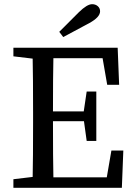

<svg xmlns="http://www.w3.org/2000/svg" viewBox="-20 -897 643 917"><path d="M407 -787 282 -720 263 -745 357 -839Q396 -877 420 -877Q436 -877 447 -867.5Q458 -858 458 -843Q458 -815 407 -787ZM512 -178H569L562 0H44V-41L136 -52Q138 -136 138 -310V-359Q138 -531 136 -617L44 -628V-669H542L549 -492H492L470 -619H235Q233 -536 233 -365H380L394 -460H440V-224H394L381 -318H233Q233 -136 235 -50H490Z"/></svg>

Font: TypoPRO Source Serif Pro
Style: Regular
Weight: 400
Designer: Frank Grießhammer
Foundry: Adobe Systems Incorporated
Version: Version 1.017;PS 1.0;hotconv 1.0.79;makeotf.lib2.5.61930